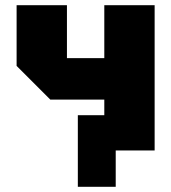

<svg xmlns="http://www.w3.org/2000/svg" viewBox="-20 -580 660 740"><path d="M576 -560V0H382V-196H174L44 -326V-560H238V-356H382V-560ZM280 140V-136H426V140Z"/></svg>

Font: Tektur ExtraBold
Style: Regular
Weight: 800
Designer: Adam Jagosz
Foundry: Adam Jagosz
Version: Version 1.005;gftools[0.9.30]